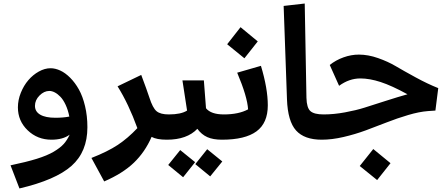

<svg xmlns="http://www.w3.org/2000/svg" viewBox="-20 -796 2552 1094"><path d="M268.1 -407.2Q294.9 -407.2 323.5 -394Q352.1 -380.9 379.9 -353Q407.7 -325.2 429.4 -286.4Q451.2 -247.6 464.6 -191.4Q478 -135.3 478 -70.8Q478 68.8 387.5 149.2Q296.9 229.5 90.8 277.8L40 146Q129.4 127.4 189.2 108.9Q249 90.3 286.1 68.4Q323.2 46.4 343 24.4Q362.8 2.4 377 -28.8Q338.9 0 272.9 0Q193.4 0 137.7 -53.5Q82 -106.9 82 -184.1Q82 -226.1 98.6 -267.3Q115.2 -308.6 141.4 -339.1Q167.5 -369.6 201.2 -388.4Q234.9 -407.2 268.1 -407.2ZM295.9 -125Q340.3 -125 375 -131.8Q367.7 -169.4 354 -198.7Q340.3 -228 324.2 -244.6Q308.1 -261.2 292 -269.5Q275.9 -277.8 261.2 -277.8Q231 -277.8 205.1 -251.7Q179.2 -225.6 179.2 -192.9Q179.2 -160.2 209.2 -142.6Q239.3 -125 295.9 -125Z M950.7 -62 930.7 0Q872.6 0 843.8 -16.1Q806.2 70.3 742.9 131.1Q679.7 191.9 573.7 237.8L501 104Q593.3 67.9 650.9 29.8Q708.5 -8.3 762.7 -65.9Q712.9 -203.6 649.9 -304.2L784.7 -369.1Q817.4 -282.2 831.1 -240.2Q850.1 -180.7 872.1 -162.4Q894 -144 941.9 -144Z M1104.5 -62Q1045.4 0 930.7 0L910.6 -63L941.9 -144Q1011.7 -144 1045.9 -166L1019.5 -337.9H1141.6L1153.8 -179.2Q1182.1 -144 1255.9 -144L1264.6 -63L1244.6 0Q1194.3 0 1161.4 -14.6Q1128.4 -29.3 1104.5 -62ZM1092.8 139.2 1160.6 54.2 1246.6 124 1177.7 209ZM938.5 144 1006.8 59.1 1091.8 127.9 1023.4 213.9Z M1372.6 -463.9 1274.4 -543.9 1350.6 -641.1 1448.7 -560.1ZM1244.6 0 1224.6 -64.9 1255.9 -144Q1339.8 -144 1393.6 -172.9Q1389.2 -245.1 1331.5 -381.8L1466.8 -420.9Q1505.9 -291.5 1505.9 -195.8Q1505.9 -94.7 1441.2 -47.4Q1376.5 0 1244.6 0Z M1615.2 -230 1596.2 -762.2 1716.3 -775.9 1726.1 -238.8Q1727.5 -181.6 1748.8 -162.8Q1770 -144 1824.2 -144L1833 -63L1813 0Q1714.4 0 1667 -52.5Q1619.6 -105 1615.2 -230Z M2024.9 -484.9Q2077.6 -484.9 2134 -465.1Q2190.4 -445.3 2234.6 -419.2Q2278.8 -393.1 2347.7 -355.5Q2416.5 -317.9 2477.1 -293.9L2460.9 -166L2418.9 -163.1Q2368.2 -159.2 2305.7 -140.6Q2243.2 -122.1 2184.1 -98.9Q2125 -75.7 2064.2 -53.2Q2003.4 -30.8 1937.3 -15.4Q1871.1 0 1813 0L1793 -62L1824.2 -144Q1882.3 -144 1945.8 -155.8Q2009.3 -167.5 2056.2 -182.4Q2103 -197.3 2176.8 -220.9Q2250.5 -244.6 2301.8 -258.8Q2211.9 -308.1 2148.9 -328.6Q2085.9 -349.1 2033.2 -349.1Q1969.7 -349.1 1912.1 -307.1L1858.9 -425.8Q1893.6 -453.6 1937.3 -469.2Q1981 -484.9 2024.9 -484.9ZM2029.8 149.9 2106.9 53.2 2205.1 133.8 2128.9 230Z"/></svg>

Font: FiraGO SemiBold
Style: Italic
Weight: 600
Italic angle: -8°
Designer: bBox Type GmbH
Foundry: bBox Type GmbH
Version: Version 1.001;PS 001.001;hotconv 1.0.88;makeotf.lib2.5.64775